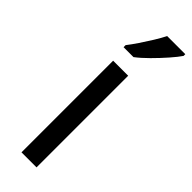

<svg xmlns="http://www.w3.org/2000/svg" viewBox="-259 -780 794 794"><g transform="rotate(45 138.5 -383.0)"><path d="M173 0H85V-536H173ZM277 -756Q265 -738 240 -709.5Q215 -681 186.5 -652.5Q158 -624 134 -606H76V-618Q91 -637 108.5 -663Q126 -689 143 -716.5Q160 -744 171 -766H277Z"/></g></svg>

Font: Noto Sans Tagalog
Style: Regular
Weight: 400
Designer: Monotype Design Team
Foundry: Monotype Imaging Inc.
Version: Version 2.001; ttfautohint (v1.8.4.7-5d5b)